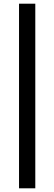

<svg xmlns="http://www.w3.org/2000/svg" viewBox="-20 -769 294 1039"><path d="M83 250H171V-749H83Z"/></svg>

Font: FREAK Grotesk Next
Style: Bold
Weight: 700
Width: 3
Designer: La Scuola Open Source
Foundry: La Scuola Open Source
Version: Version 1.000;PS 1.0;hotconv 1.0.72;makeotf.lib2.5.5900